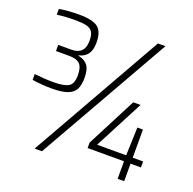

<svg xmlns="http://www.w3.org/2000/svg" viewBox="-122 -813 943 937"><g transform="rotate(20 349.0 -344.5)"><path d="M29 -312V-342Q80 -336 128 -336Q182 -336 205.5 -349.5Q229 -363 229 -408Q229 -449 212.5 -466Q196 -483 157 -483H88V-515H157Q225 -515 225 -586Q225 -617 215 -632Q205 -647 183.5 -652Q162 -657 123 -657Q75 -657 31 -651V-681Q76 -689 133 -689Q205 -689 232.5 -667Q260 -645 260 -590Q260 -550 244.5 -529Q229 -508 199 -501V-499Q231 -493 247.5 -472.5Q264 -452 264 -408Q264 -372 253.5 -349.5Q243 -327 214 -315.5Q185 -304 132 -304Q77 -304 29 -312ZM153 0 543 -688H582L191 0ZM584 0V-91H395V-119L528 -377H566L433 -122H584L589 -268H618V-122H672V-91H618V0Z"/></g></svg>

Font: Saira Semi Condensed Thin
Style: Regular
Weight: 100
Width: 4
Designer: Hector Gatti with collaboration of the Omnibus-Type team
Foundry: Omnibus-Type
Version: Version 1.001; ttfautohint (v1.8)